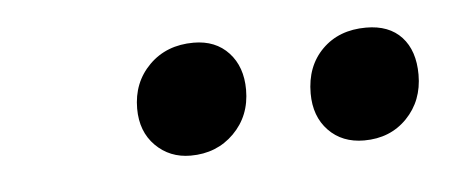

<svg xmlns="http://www.w3.org/2000/svg" viewBox="-26 -692 434 183"><g transform="rotate(-5 191.5 -600.5)"><path d="M104 -596Q104 -621 120.5 -637.5Q137 -654 163 -654Q184 -654 196.5 -640.5Q209 -627 209 -605Q209 -580 192.5 -563.5Q176 -547 151 -547Q131 -547 117.5 -560.5Q104 -574 104 -596ZM270 -596Q270 -622 286 -638Q302 -654 328 -654Q350 -654 362 -641Q374 -628 374 -605Q374 -580 358 -563.5Q342 -547 317 -547Q296 -547 283 -560.5Q270 -574 270 -596Z"/></g></svg>

Font: Alegreya SC Medium
Style: Italic
Weight: 500
Italic angle: -7°
Designer: Juan Pablo del Peral
Foundry: Huerta Tipografica
Version: Version 2.007; ttfautohint (v1.6)